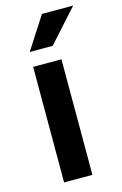

<svg xmlns="http://www.w3.org/2000/svg" viewBox="-116 -796 540 848"><g transform="rotate(-15 154.5 -372.0)"><path d="M197.3 -528.3V0H67.9V-528.3ZM70.3 -595.7 166 -744.1H308.6L175.3 -595.7Z"/></g></svg>

Font: Vazirmatn RD UI SemiBold
Style: Regular
Weight: 600
Designer: Saber Rastikerdar
Foundry: Saber Rastikerdar
Version: Version 33.003